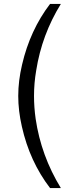

<svg xmlns="http://www.w3.org/2000/svg" viewBox="-20 -749 373 981"><path d="M235.8 -729H291Q193.8 -571.8 165 -389.2Q153.8 -324.2 153.8 -258.8Q153.8 -201.2 162.1 -142.1Q189.9 46.9 291 211.9H235.8Q131.8 76.2 91.8 -102.1Q73.2 -183.1 73.2 -258.8Q73.2 -335.9 92.8 -418.9Q133.8 -595.2 235.8 -729Z"/></svg>

Font: SolaimanLipiNormal
Style: Normal
Weight: 400
Designer: Solaiman Karim
Version: Version 1.6.1 ; ttfautohint (v1.5.65-e2d9)